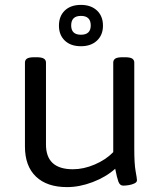

<svg xmlns="http://www.w3.org/2000/svg" viewBox="-20 -759 665 785"><path d="M254 6Q172 6 127 -37Q82 -80 82 -160V-503Q82 -514 90.5 -519.5Q99 -525 121 -525H129Q150 -525 159 -519.5Q168 -514 168 -503V-168Q168 -67 278 -67Q322 -67 367.5 -86.5Q413 -106 443 -137V-503Q443 -514 451.5 -519.5Q460 -525 482 -525H490Q512 -525 520.5 -519.5Q529 -514 529 -503V-151Q529 -89 534.5 -59Q540 -29 540 -22Q540 -14 529.5 -9Q519 -4 506 -2Q493 0 484 0Q470 0 464 -16.5Q458 -33 451 -69Q413 -35 359 -14.5Q305 6 254 6ZM311 -570Q269 -570 245 -593Q221 -616 221 -654Q221 -693 245 -716Q269 -739 311 -739Q352 -739 376.5 -716Q401 -693 401 -654Q401 -616 376.5 -593Q352 -570 311 -570ZM311 -617Q351 -617 351 -655Q351 -694 311 -694Q271 -694 271 -655Q271 -617 311 -617Z"/></svg>

Font: Asap Semi Expanded
Style: Regular
Weight: 400
Width: 6
Designer: Pablo Cosgaya
Foundry: Omnibus-Type
Version: Version 3.001; ttfautohint (v1.8.4.7-5d5b)